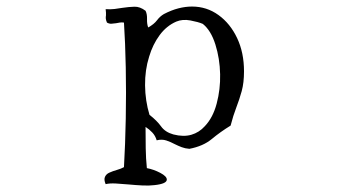

<svg xmlns="http://www.w3.org/2000/svg" viewBox="-20 -488 1040 587"><path d="M726 -270Q726 -235 719 -209.5Q712 -184 702.5 -159.5Q693 -135 685 -104Q654 -85 627.5 -63Q601 -41 559 -33Q546 -34 535.5 -38Q525 -42 515 -47Q502 -54 488.5 -58.5Q475 -63 459 -59Q455 -73 445.5 -83Q436 -93 425 -100Q425 -67 425.5 -35Q426 -3 429 26Q450 30 470 40.5Q490 51 490 61Q490 74 452 78Q436 80 415.5 79Q395 78 374 76Q353 74 334 73Q315 72 303 75Q297 61 301 52.5Q305 44 314 40Q325 35 337.5 31.5Q350 28 359 23Q363 -46 364.5 -125.5Q366 -205 364.5 -281.5Q363 -358 359 -419Q352 -420 346 -419Q340 -418 335 -417Q328 -416 321 -415.5Q314 -415 307 -419Q304 -426 303.5 -431Q303 -436 304 -441Q304 -445 304 -449.5Q304 -454 303 -460Q317 -459 330 -460.5Q343 -462 354 -464Q374 -467 391 -467.5Q408 -468 425 -455Q430 -445 429.5 -430Q429 -415 433 -404Q451 -414 460 -426Q469 -438 481 -445Q504 -457 525.5 -462.5Q547 -468 567 -468Q612 -468 648 -442Q684 -416 705 -371.5Q726 -327 726 -270ZM653 -261Q652 -309 638.5 -352Q625 -395 600 -415Q586 -421 562 -425.5Q538 -430 519 -422Q489 -409 468 -380.5Q447 -352 436 -315Q423 -274 423.5 -227Q424 -180 437 -137Q460 -119 472.5 -101.5Q485 -84 510 -77Q541 -69 565 -76Q589 -83 606 -102Q631 -128 642.5 -171.5Q654 -215 653 -261Z"/></svg>

Font: Yuji Mai
Style: Regular
Weight: 400
Designer: Kataoka Yuji
Foundry: Kinuta Font Factory
Version: Version 3.002